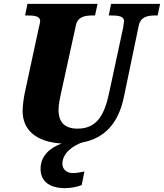

<svg xmlns="http://www.w3.org/2000/svg" viewBox="-20 -734 849 994"><path d="M316 240C347 240 378 234 403 224L417 154C393 159 373 162 356 162C325 162 303 142 303 114C303 57 361 19 404 4C523 -18 593 -97 621 -230L698 -600C707 -647 744 -654 784 -654H796L809 -714H555L543 -654H555C594 -654 622 -650 622 -624C622 -620 620 -606 618 -593L546 -258C523 -148 487 -68 382 -68C316 -68 283 -100 283 -166C283 -195 292 -234 296 -252L373 -603C382 -647 419 -654 460 -654H472L485 -714H122L110 -654H121C161 -654 188 -650 188 -624C188 -620 186 -611 180 -586L108 -252C103 -229 97 -183 97 -160C97 -60 168 1 299 9C234 33 190 76 190 140C190 205 237 240 316 240Z"/></svg>

Font: Noto Serif SemiCondensed Black
Style: Italic
Weight: 900
Width: 4
Italic angle: -12°
Designer: Monotype Design Team
Foundry: Monotype Imaging Inc.
Version: Version 2.014